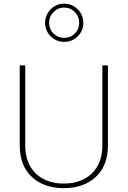

<svg xmlns="http://www.w3.org/2000/svg" viewBox="-20 -999 682 1025"><path d="M526.4 -649.9V-223.6Q526.4 -158.2 500.5 -112.5Q474.6 -66.9 428.2 -43Q381.8 -19 320.3 -19Q259.3 -19 212.9 -43Q166.5 -66.9 140.6 -112.5Q114.7 -158.2 114.7 -223.6V-649.9H85.4V-223.6Q85.4 -114.7 149.7 -54.7Q213.9 5.4 320.3 5.4Q426.8 5.4 491.5 -54.7Q556.2 -114.7 556.2 -223.6V-649.9ZM322.8 -958.5Q356.4 -958.5 379.6 -934.6Q402.8 -910.6 402.8 -877Q402.8 -843.3 379.6 -820.1Q356.4 -796.9 322.8 -796.9Q289.1 -796.9 265.6 -820.1Q242.2 -843.3 242.2 -877Q242.2 -910.6 265.6 -934.6Q289.1 -958.5 322.8 -958.5ZM322.8 -979.5Q294.4 -979.5 271.2 -965.6Q248 -951.7 234.4 -928.5Q220.7 -905.3 220.7 -877Q220.7 -848.6 234.4 -825.7Q248 -802.7 271.2 -789.1Q294.4 -775.4 322.8 -775.4Q351.1 -775.4 374.3 -789.1Q397.5 -802.7 411.1 -825.7Q424.8 -848.6 424.8 -877Q424.8 -905.3 411.1 -928.5Q397.5 -951.7 374.3 -965.6Q351.1 -979.5 322.8 -979.5Z"/></svg>

Font: Estedad-FD VF
Style: Regular
Weight: 100
Designer: Amin Abedi
Version: Version 7.3